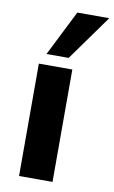

<svg xmlns="http://www.w3.org/2000/svg" viewBox="-87 -806 508 853"><g transform="rotate(10 167.5 -380.0)"><path d="M62 0V-507H213V0ZM88 -555 191 -760H335L188 -555Z"/></g></svg>

Font: Mulish ExtraBold
Style: Regular
Weight: 800
Designer: Vernon Adams
Foundry: Vernon Adams
Version: Version 3.603; ttfautohint (v1.8.3)